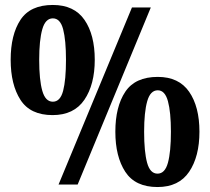

<svg xmlns="http://www.w3.org/2000/svg" viewBox="-20 -744 847 774"><path d="M192 -280Q102 -280 62.5 -341.5Q23 -403 23 -503Q23 -604 62.5 -664Q102 -724 193 -724Q279 -724 320.5 -664Q362 -604 362 -503Q362 -403 320 -341.5Q278 -280 192 -280ZM216 0 512 -714H588L293 0ZM193 -334Q223 -334 234.5 -378Q246 -422 246 -503Q246 -582 234.5 -626Q223 -670 193 -670Q163 -670 150.5 -626Q138 -582 138 -503Q138 -422 150.5 -378Q163 -334 193 -334ZM615 10Q525 10 485 -51.5Q445 -113 445 -213Q445 -314 485 -374Q525 -434 616 -434Q701 -434 742.5 -374Q784 -314 784 -213Q784 -113 742.5 -51.5Q701 10 615 10ZM615 -44Q645 -44 657 -88Q669 -132 669 -213Q669 -292 657 -336Q645 -380 616 -380Q586 -380 573.5 -336Q561 -292 561 -213Q561 -132 573 -88Q585 -44 615 -44Z"/></svg>

Font: Noto Serif Thai Condensed Black
Style: Regular
Weight: 900
Width: 3
Designer: Monotype Design Team
Foundry: Monotype Imaging Inc.
Version: Version 2.002; ttfautohint (v1.8.4.7-5d5b)